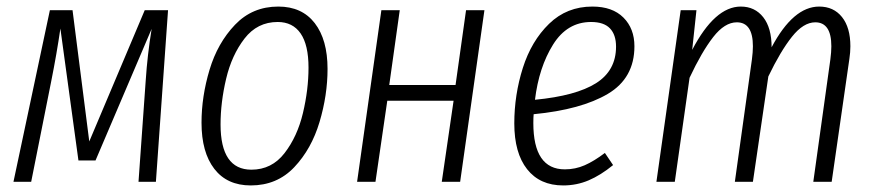

<svg xmlns="http://www.w3.org/2000/svg" viewBox="-20 -554 2671 585"><path d="M455 0H402L424 -309Q429 -386 442 -466L271 -65H219L164 -467Q153 -391 136 -306L75 0H21L132 -523H201L252 -123L421 -523H492Z M594 -180Q594 -260 618.5 -341.5Q643 -423 696 -478.5Q749 -534 828 -534Q900 -534 939 -483.5Q978 -433 978 -344Q978 -264 953.5 -182Q929 -100 876.5 -44.5Q824 11 744 11Q672 11 633 -39.5Q594 -90 594 -180ZM920 -348Q920 -417 896 -452Q872 -487 826 -487Q764 -487 725 -436.5Q686 -386 669 -314Q652 -242 652 -175Q652 -37 746 -37Q808 -37 847 -87.5Q886 -138 903 -209.5Q920 -281 920 -348Z M1326 0 1362 -247H1160L1124 0H1068L1142 -523H1198L1166 -295H1368L1400 -523H1456L1382 0Z M1606 -206Q1605 -197 1605 -179Q1605 -38 1701 -38Q1733 -38 1761.5 -50.5Q1790 -63 1823 -88L1848 -51Q1810 -20 1773.5 -4.5Q1737 11 1696 11Q1625 11 1586 -38.5Q1547 -88 1547 -178Q1547 -265 1573 -347Q1599 -429 1653 -481.5Q1707 -534 1785 -534Q1846 -534 1879.5 -500.5Q1913 -467 1913 -413Q1913 -316 1832 -268Q1751 -220 1606 -206ZM1610 -250Q1735 -262 1796 -300.5Q1857 -339 1857 -412Q1857 -448 1838.5 -467.5Q1820 -487 1781 -487Q1708 -487 1665 -418Q1622 -349 1610 -250Z M2571 -413Q2571 -395 2568 -375L2514 0H2458L2510 -373Q2513 -396 2513 -413Q2513 -486 2464 -486Q2428 -486 2393 -442Q2358 -398 2321 -321L2274 0H2219L2271 -373Q2274 -396 2274 -413Q2274 -486 2225 -486Q2188 -486 2153 -441Q2118 -396 2081 -317L2036 0H1980L2054 -523H2102L2089 -402Q2158 -534 2237 -534Q2280 -534 2305.5 -501.5Q2331 -469 2331 -410Q2397 -534 2476 -534Q2520 -534 2545.5 -502Q2571 -470 2571 -413Z"/></svg>

Font: Fira Sans Extra Condensed Light
Style: Italic
Weight: 300
Width: 3
Italic angle: -8°
Designer: Carrois Corporate & Edenspiekermann AG
Foundry: Carrois Corporate GbR & Edenspiekermann AG
Version: Version 4.203